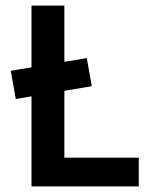

<svg xmlns="http://www.w3.org/2000/svg" viewBox="-20 -669 534 689"><path d="M36.7 -313.8 18.6 -414.9 291.4 -460.6 309.5 -359.7ZM211 -649V-103.1H478V0H93V-649Z"/></svg>

Font: Karla
Style: Regular
Weight: 400
Designer: Jonathan Pinhorn
Version: Version 2.004;gftools[0.9.33]